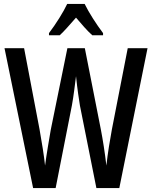

<svg xmlns="http://www.w3.org/2000/svg" viewBox="-20 -960 776 980"><path d="M412 -940H323C304 -899 265 -837 230 -791V-780H285C308 -801 338 -836 368 -870C397 -836 424 -804 451 -780H506V-791C472 -836 434 -895 412 -940ZM733 -714H632L551 -299C541 -245 530 -179 523 -115C515 -183 505 -246 495 -298L413 -714H324L239 -297C230 -244 218 -176 210 -115C205 -163 194 -232 182 -299L103 -714H3L149 0H264L347 -422C356 -470 362 -526 368 -571C375 -503 383 -452 388 -421L472 0H589Z"/></svg>

Font: Noto Sans Arabic ExtCond Med
Style: Regular
Weight: 500
Width: 2
Designer: Monotype Design Team, Nadine Chahine, Nizar Qandah and Khaled Hosny
Foundry: Monotype Imaging Inc.
Version: Version 2.012